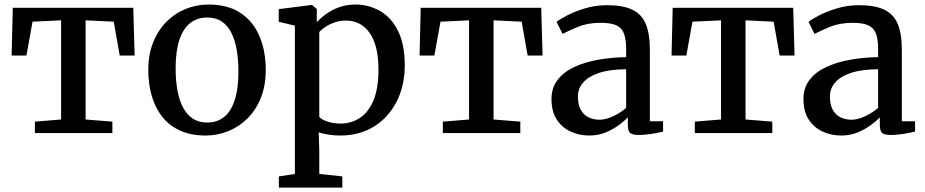

<svg xmlns="http://www.w3.org/2000/svg" viewBox="-20 -589 4094 850"><path d="M134.5 0V-50.5L250.5 -60V-499L124 -493L97 -343H31.5L36.5 -554.5H570L576 -343H510L483.5 -493L359 -499V-60L477.5 -50.5V0Z M636.5 -278.5Q636.5 -349 658.8 -403.2Q681 -457.5 718.8 -494.5Q756.5 -531.5 804 -550.2Q851.5 -569 902 -569Q989.5 -569 1045.5 -531.2Q1101.5 -493.5 1129 -428Q1156.5 -362.5 1156.5 -280Q1156.5 -209 1134.2 -154.5Q1112 -100 1074.2 -63.2Q1036.5 -26.5 989 -7.8Q941.5 11 890.5 11Q825.5 11 777.5 -10.8Q729.5 -32.5 698.5 -71.8Q667.5 -111 652 -163.8Q636.5 -216.5 636.5 -278.5ZM897.5 -46.5Q941.5 -46.5 972.2 -71.2Q1003 -96 1019.2 -146.2Q1035.5 -196.5 1035.5 -271.5Q1035.5 -323.5 1028 -367.5Q1020.5 -411.5 1004.2 -443.8Q988 -476 961.8 -493.8Q935.5 -511.5 897.5 -511.5Q853 -511.5 821.8 -486.8Q790.5 -462 774 -412.2Q757.5 -362.5 757.5 -286.5Q757.5 -234 765.2 -190.2Q773 -146.5 789.8 -114.2Q806.5 -82 833 -64.2Q859.5 -46.5 897.5 -46.5Z M1214.5 241.5V192L1285.5 181V-475.5L1214 -492.5V-548.5L1359 -567H1361.5L1382.5 -549V-490.5Q1398.5 -508.5 1423.5 -526.8Q1448.5 -545 1481.5 -557Q1514.5 -569 1554 -569Q1611 -569 1661 -541.2Q1711 -513.5 1741.5 -453.5Q1772 -393.5 1772 -297Q1772 -234 1752.5 -178.2Q1733 -122.5 1695.8 -79.8Q1658.5 -37 1605.5 -13Q1552.5 11 1485 11Q1461.5 11 1434.8 7Q1408 3 1391 -3L1393.5 80.5V181L1495.5 192V241.5ZM1488.5 -42Q1535 -42 1573 -66.8Q1611 -91.5 1633.2 -144.2Q1655.5 -197 1655.5 -282Q1655.5 -339 1644.5 -380Q1633.5 -421 1613.5 -447.2Q1593.5 -473.5 1567.8 -485.8Q1542 -498 1512.5 -498Q1485.5 -498 1462 -490Q1438.5 -482 1421 -470.2Q1403.5 -458.5 1393.5 -447.5V-72Q1401 -61 1427.5 -51.5Q1454 -42 1488.5 -42Z M1940.5 0V-50.5L2056.5 -60V-499L1930 -493L1903 -343H1837.5L1842.5 -554.5H2376L2382 -343H2316L2289.5 -493L2165 -499V-60L2283.5 -50.5V0Z M2588.5 11Q2544 11 2505.8 -6.8Q2467.5 -24.5 2444.5 -60.2Q2421.5 -96 2421.5 -150.5Q2421.5 -200.5 2448.5 -235.5Q2475.5 -270.5 2522.2 -292.2Q2569 -314 2628.2 -324.5Q2687.5 -335 2752 -336V-370.5Q2752 -414.5 2742.5 -440Q2733 -465.5 2708.8 -476.8Q2684.5 -488 2639.5 -488Q2581.5 -488 2538 -469.8Q2494.5 -451.5 2470.5 -439L2444 -492Q2454.5 -501.5 2487.8 -519.2Q2521 -537 2568.2 -551.5Q2615.5 -566 2667.5 -566Q2738.5 -566 2780 -545.8Q2821.5 -525.5 2839.2 -482Q2857 -438.5 2857 -369.5V-52H2915.5V-6.5Q2904.5 -3.5 2886 0Q2867.5 3.5 2846.8 6Q2826 8.5 2808.5 8.5Q2781.5 8.5 2770.5 0.2Q2759.5 -8 2759.5 -37.5V-69Q2747 -56 2722.5 -37.2Q2698 -18.5 2664 -3.8Q2630 11 2588.5 11ZM2635 -59Q2661 -59 2694 -74.2Q2727 -89.5 2752 -111.5V-282.5Q2679 -282 2631.8 -266.2Q2584.5 -250.5 2561.5 -223.5Q2538.5 -196.5 2538.5 -162.5Q2538.5 -126 2551 -103.2Q2563.5 -80.5 2585.2 -69.8Q2607 -59 2635 -59Z M3056 0V-50.5L3172 -60V-499L3045.5 -493L3018.5 -343H2953L2958 -554.5H3491.5L3497.5 -343H3431.5L3405 -493L3280.5 -499V-60L3399 -50.5V0Z M3704 11Q3659.5 11 3621.2 -6.8Q3583 -24.5 3560 -60.2Q3537 -96 3537 -150.5Q3537 -200.5 3564 -235.5Q3591 -270.5 3637.8 -292.2Q3684.5 -314 3743.8 -324.5Q3803 -335 3867.5 -336V-370.5Q3867.5 -414.5 3858 -440Q3848.5 -465.5 3824.2 -476.8Q3800 -488 3755 -488Q3697 -488 3653.5 -469.8Q3610 -451.5 3586 -439L3559.5 -492Q3570 -501.5 3603.2 -519.2Q3636.5 -537 3683.8 -551.5Q3731 -566 3783 -566Q3854 -566 3895.5 -545.8Q3937 -525.5 3954.8 -482Q3972.5 -438.5 3972.5 -369.5V-52H4031V-6.5Q4020 -3.5 4001.5 0Q3983 3.5 3962.2 6Q3941.5 8.5 3924 8.5Q3897 8.5 3886 0.2Q3875 -8 3875 -37.5V-69Q3862.5 -56 3838 -37.2Q3813.5 -18.5 3779.5 -3.8Q3745.5 11 3704 11ZM3750.5 -59Q3776.5 -59 3809.5 -74.2Q3842.5 -89.5 3867.5 -111.5V-282.5Q3794.5 -282 3747.2 -266.2Q3700 -250.5 3677 -223.5Q3654 -196.5 3654 -162.5Q3654 -126 3666.5 -103.2Q3679 -80.5 3700.8 -69.8Q3722.5 -59 3750.5 -59Z"/></svg>

Font: Merriweather 20pt Medium
Style: Regular
Weight: 500
Version: Version 2.100